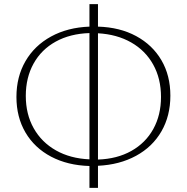

<svg xmlns="http://www.w3.org/2000/svg" viewBox="-20 -792 898 923"><path d="M451 5V111H410V6Q305 3 225.5 -39Q146 -81 102.5 -155Q59 -229 59 -326Q59 -423 102.5 -498Q146 -573 225.5 -616.5Q305 -660 410 -664V-772H451V-664Q556 -661 634.5 -618.5Q713 -576 756 -502.5Q799 -429 799 -332Q799 -235 756 -160.5Q713 -86 634 -43Q555 0 451 5ZM410 -26V-633Q317 -630 248 -592Q179 -554 141.5 -486.5Q104 -419 104 -331Q104 -243 142 -175.5Q180 -108 249 -69Q318 -30 410 -26ZM754 -326Q754 -414 716.5 -481.5Q679 -549 610.5 -588Q542 -627 451 -632V-25Q543 -28 611.5 -66.5Q680 -105 717 -172Q754 -239 754 -326Z"/></svg>

Font: Ysabeau Infant Light
Style: Regular
Weight: 300
Designer: Christian Thalmann (Catharsis Fonts)
Version: Version 0.003